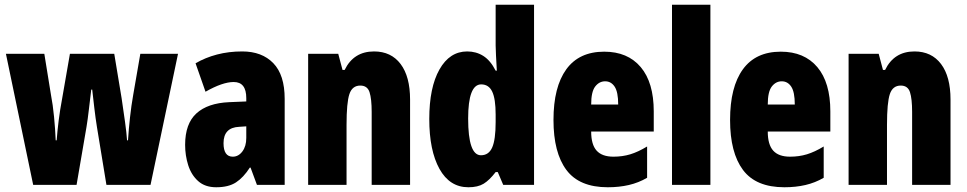

<svg xmlns="http://www.w3.org/2000/svg" viewBox="-20 -780 4079 810"><path d="M389 -244Q383 -281 378 -324Q373 -367 369 -402H365Q360 -362 355 -318.5Q350 -275 345 -245L303 0H120L5 -553H167L195 -380Q203 -339 208 -287.5Q213 -236 215 -188H219Q222 -227 227.5 -271.5Q233 -316 243 -369L275 -553H462L493 -366Q501 -312 507.5 -265.5Q514 -219 516 -188H520Q523 -235 528.5 -285Q534 -335 542 -380L572 -553H731L615 0H429Z M1002 -563Q1085 -563 1133 -513.5Q1181 -464 1181 -363V0H1064L1037 -73H1034Q1007 -31 975.5 -10.5Q944 10 892 10Q845 10 816 -16Q787 -42 774 -83Q761 -124 761 -169Q761 -258 808.5 -301.5Q856 -345 947 -349L1019 -352V-366Q1019 -434 966 -434Q919 -434 847 -393L805 -513Q846 -537 895.5 -550Q945 -563 1002 -563ZM989 -245Q923 -242 923 -176Q923 -119 962 -119Q986 -119 1002.5 -141Q1019 -163 1019 -198V-247Z M1558 -563Q1630 -563 1670 -510Q1710 -457 1710 -360V0H1548V-308Q1548 -363 1539 -391Q1530 -419 1500 -419Q1466 -419 1454 -383Q1442 -347 1442 -253V0H1280V-553H1407L1425 -485H1434Q1472 -563 1558 -563Z M1956 10Q1877 10 1834 -67.5Q1791 -145 1791 -278Q1791 -411 1834 -487Q1877 -563 1951 -563Q1989 -563 2019 -544Q2049 -525 2071 -482H2076Q2074 -520 2072.5 -546Q2071 -572 2071 -588V-760H2233V0H2103L2080 -54H2071Q2045 -20 2020.5 -5Q1996 10 1956 10ZM2009 -125Q2042 -125 2056.5 -158Q2071 -191 2071 -265V-297Q2071 -363 2056.5 -393.5Q2042 -424 2010 -424Q1955 -424 1955 -280Q1955 -125 2009 -125Z M2529 -562Q2628 -562 2683 -497Q2738 -432 2738 -310V-225H2474Q2474 -170 2497 -144.5Q2520 -119 2568 -119Q2606 -119 2639 -129Q2672 -139 2710 -162V-30Q2674 -9 2633 0.5Q2592 10 2544 10Q2424 10 2369.5 -63Q2315 -136 2315 -274Q2315 -413 2369 -487.5Q2423 -562 2529 -562ZM2533 -437Q2508 -437 2491 -415Q2474 -393 2474 -339H2588Q2588 -392 2573 -414.5Q2558 -437 2533 -437Z M2977 0H2815V-760H2977Z M3274 -562Q3373 -562 3428 -497Q3483 -432 3483 -310V-225H3219Q3219 -170 3242 -144.5Q3265 -119 3313 -119Q3351 -119 3384 -129Q3417 -139 3455 -162V-30Q3419 -9 3378 0.5Q3337 10 3289 10Q3169 10 3114.5 -63Q3060 -136 3060 -274Q3060 -413 3114 -487.5Q3168 -562 3274 -562ZM3278 -437Q3253 -437 3236 -415Q3219 -393 3219 -339H3333Q3333 -392 3318 -414.5Q3303 -437 3278 -437Z M3838 -563Q3910 -563 3950 -510Q3990 -457 3990 -360V0H3828V-308Q3828 -363 3819 -391Q3810 -419 3780 -419Q3746 -419 3734 -383Q3722 -347 3722 -253V0H3560V-553H3687L3705 -485H3714Q3752 -563 3838 -563Z"/></svg>

Font: Noto Sans Gurmukhi UI ExtraCondensed Black
Style: Regular
Weight: 900
Width: 2
Designer: Jelle Bosma - Monotype Design Team
Foundry: Monotype Imaging Inc.
Version: Version 2.004; ttfautohint (v1.8.4.7-5d5b)